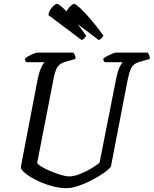

<svg xmlns="http://www.w3.org/2000/svg" viewBox="-20 -977 798 997"><path d="M325 0Q293 0 260 -8Q227 -16 196 -29Q165 -42 141 -56.5Q117 -71 102.5 -85Q88 -99 88 -109L177 -573Q185 -608 195 -628.5Q205 -649 212 -654H117Q115 -656 112 -660.5Q109 -665 109 -672Q116 -679 129 -686Q142 -693 155.5 -698.5Q169 -704 175 -704H361Q364 -700 368.5 -691.5Q373 -683 372 -671L326 -658Q295 -650 281.5 -633.5Q268 -617 259 -572L173 -131Q178 -122 198 -110Q218 -98 245 -87Q272 -76 297.5 -68.5Q323 -61 340 -61Q364 -61 396.5 -74Q429 -87 457 -104Q485 -121 497 -132L584 -573Q592 -610 601.5 -629.5Q611 -649 618 -654H524Q522 -656 519 -660.5Q516 -665 516 -672Q523 -679 537 -686Q551 -693 564 -698.5Q577 -704 582 -704H747Q750 -700 754 -692Q758 -684 758 -671L709 -657Q689 -652 676.5 -642Q664 -632 657 -614Q650 -596 643 -563L556 -112Q546 -98 519 -79Q492 -60 457.5 -42Q423 -24 388 -12Q353 0 325 0ZM493 -769 320 -899Q322 -914 330.5 -927Q339 -940 349.5 -948.5Q360 -957 365 -957Q372 -957 394.5 -936.5Q417 -916 449 -879Q481 -842 517 -792Q515 -786 507 -778.5Q499 -771 493 -769ZM404 -769 231 -899Q233 -913 241 -926Q249 -939 259.5 -948Q270 -957 276 -957Q284 -957 307 -936Q330 -915 362 -877.5Q394 -840 427 -792Q426 -787 419 -779.5Q412 -772 404 -769Z"/></svg>

Font: Texturina 12pt
Style: Italic
Weight: 400
Italic angle: -11°
Designer: Guillermo Torres Carreño
Foundry: Omnibus-Type
Version: Version 1.002